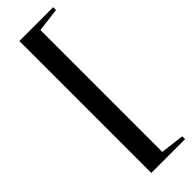

<svg xmlns="http://www.w3.org/2000/svg" viewBox="-281 -745 865 865"><g transform="rotate(-45 152.0 -312.0)"><path d="M83 108.5V-732H298.5V-714L185 -700V76.5L298.5 90.5V108.5Z"/></g></svg>

Font: Newsreader 72pt
Style: Bold
Weight: 700
Designer: Hugues Gentile
Foundry: Production Type
Version: Version 1.003; ttfautohint (v1.8.3)